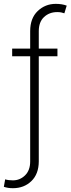

<svg xmlns="http://www.w3.org/2000/svg" viewBox="-47 -780 369 1004"><path d="M253.4 -525.9V-485.8H155.8V64.5Q155.3 130.4 116.9 167.2Q78.6 204.1 20.5 204.1Q-6.3 204.1 -26.9 196.8L-20 157.7Q-11.7 160.6 -0.2 161.9Q11.2 163.1 20.5 163.1Q57.1 163.1 84 137Q110.8 110.8 110.8 64.5V-485.8H16.6V-525.9H110.8V-617.2Q110.8 -684.6 150.1 -722.2Q189.5 -759.8 244.6 -759.8Q277.8 -759.8 301.8 -750.5L289.6 -710.4Q281.7 -713.4 272.7 -715.1Q263.7 -716.8 252.4 -716.8Q210.9 -716.8 183.3 -690.9Q155.8 -665 155.8 -617.2V-525.9Z"/></svg>

Font: Inter Display ExtraLight
Style: Regular
Weight: 200
Designer: Rasmus Andersson
Foundry: rsms
Version: Version 4.000;git-a52131595